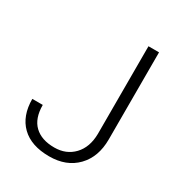

<svg xmlns="http://www.w3.org/2000/svg" viewBox="-171 -828 891 954"><g transform="rotate(30 275.0 -350.5)"><path d="M403.8 -710.9H464.4V-211.4Q464.4 -110.4 406 -50.3Q347.7 9.8 249.5 9.8Q146 9.8 90.3 -44.4Q34.7 -98.6 34.7 -195.8H94.7Q94.7 -118.7 135.3 -79.8Q175.8 -41 249.5 -41Q317.4 -41 360.1 -85.9Q402.8 -130.9 403.8 -208Z"/></g></svg>

Font: Vazir Thin UI
Style: Thin-UI
Weight: 100
Designer: Saber Rastikerdar
Foundry: Saber Rastikerdar
Version: Version 30.0.0